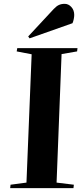

<svg xmlns="http://www.w3.org/2000/svg" viewBox="-20 -981 437 1001"><path d="M145 -698 67 -713 70 -730H384L382 -713L301 -699L275 -29L365 -18L363 0H33L35 -18L118 -29ZM260 -934Q274 -949 287 -955Q300 -961 317 -961Q337 -961 352 -944.5Q367 -928 367 -903Q367 -894 364.5 -881.5Q362 -869 358 -860L134 -781L127 -791Z"/></svg>

Font: Literata 72pt
Style: Bold Italic
Weight: 700
Italic angle: -2°
Designer: Latin by Veronika Burian and Jose Scaglione. Greek by Irene Vlachou. Cyrillic by Vera Evstafieva
Foundry: TypeTogether
Version: Version 3.002